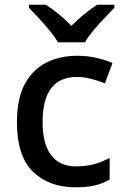

<svg xmlns="http://www.w3.org/2000/svg" viewBox="-20 -879 530 816"><path d="M300 -83Q188 -83 120 -149.5Q52 -216 52 -359Q52 -459 85 -521Q118 -583 176 -612.5Q234 -642 308 -642Q353 -642 392.5 -632.5Q432 -623 458 -611L426 -525Q398 -536 366.5 -544Q335 -552 307 -552Q161 -552 161 -360Q161 -268 197 -220Q233 -172 303 -172Q348 -172 382.5 -182Q417 -192 446 -208V-116Q417 -99 383 -91Q349 -83 300 -83ZM227 -699Q213 -722 191 -749Q169 -776 145 -801.5Q121 -827 103 -846V-859H175Q201 -842 229.5 -819Q258 -796 283 -769Q310 -796 338.5 -819Q367 -842 393 -859H466V-846Q448 -827 423.5 -801.5Q399 -776 376.5 -749Q354 -722 341 -699Z"/></svg>

Font: Noto Sans Kannada UI Medium
Style: Regular
Weight: 500
Designer: Jelle Bosma - Monotype Design Team
Foundry: Monotype Imaging Inc.
Version: Version 2.005; ttfautohint (v1.8.4.7-5d5b)